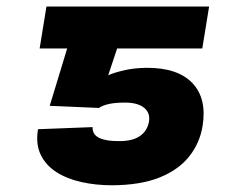

<svg xmlns="http://www.w3.org/2000/svg" viewBox="-20 -548 723 577"><path d="M277.3 -223.6 129.4 -230 220.2 -528.3H608.4L587.9 -402.3H332L305.2 -321.8Q323.7 -330.1 353.8 -336.9Q383.8 -343.8 420.4 -344.2Q513.7 -344.7 557.9 -298.6Q602.1 -252.4 588.9 -169.9Q580.6 -118.2 548.6 -77.9Q516.6 -37.6 459.5 -14.6Q402.3 8.3 316.9 8.8Q267.6 8.8 224.1 -1Q180.7 -10.7 148.9 -31.2Q117.2 -51.8 102.1 -83.5Q86.9 -115.2 94.2 -159.7L258.3 -166Q257.3 -143.6 278.3 -133.5Q299.3 -123.5 337.4 -124Q377.9 -123.5 400.4 -139.2Q422.9 -154.8 427.7 -182.6Q432.1 -208.5 413.1 -224.1Q394 -239.7 355.5 -239.7Q326.2 -239.7 306.9 -235.4Q287.6 -231 277.3 -223.6ZM277.8 -528.3 256.3 -402.3H99.1L119.6 -528.3Z"/></svg>

Font: Inter 17pt ExtraBold
Style: Italic
Weight: 800
Italic angle: -9.3988°
Version: Version 4.001;git-66647c0bb